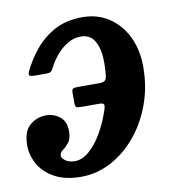

<svg xmlns="http://www.w3.org/2000/svg" viewBox="-79 -590 609 664"><g transform="rotate(-10 226.0 -258.5)"><path d="M-11.5 -126Q-11.5 -175.5 13.5 -196.5Q38.5 -217.5 71 -217.5Q97.5 -217.5 118.8 -200.5Q140 -183.5 139.5 -149.5Q139.5 -123.5 128.8 -110.2Q118 -97 107.2 -89.2Q96.5 -81.5 96.5 -71.5Q96.5 -62.5 109 -53.2Q121.5 -44 142 -44Q167.5 -44 192 -65Q216.5 -86 237.5 -121.8Q258.5 -157.5 273 -202Q277 -214.5 275 -219.8Q273 -225 257.5 -225H194.5Q182.5 -225 178.5 -228Q174.5 -231 174.5 -242.5V-277.5Q174.5 -289 178.5 -292Q182.5 -295 193.5 -295H274Q291.5 -295 295.8 -306.8Q300 -318.5 300.5 -357.5Q301.5 -407 285.8 -436Q270 -465 235.5 -465Q210 -465 187.8 -451Q165.5 -437 148.2 -415.8Q131 -394.5 120.5 -373Q117 -365.5 112.5 -362.5Q108 -359.5 95.5 -359.5H58.5Q43 -359.5 38.5 -362.8Q34 -366 39 -377Q56 -413.5 84.2 -448.8Q112.5 -484 154 -507Q195.5 -530 253 -530Q305.5 -530 345.8 -503.5Q386 -477 408.5 -430.8Q431 -384.5 431 -324.5Q431 -253 408 -191.5Q385 -130 346 -84Q307 -38 257.5 -12.5Q208 13 154.5 13Q99 13 62 -7Q25 -27 6.8 -59Q-11.5 -91 -11.5 -126Z"/></g></svg>

Font: Besley* Narrow Semi
Style: Italic
Weight: 600
Width: 4
Italic angle: -13°
Designer: Owen Earl
Foundry: indestructible type*
Version: Version 3.000; ttfautohint (v1.8.3)